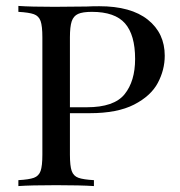

<svg xmlns="http://www.w3.org/2000/svg" viewBox="-20 -628 606 648"><path d="M216 -246V-106Q216 -68 222 -51Q228 -34 244.5 -28Q261 -22 297 -20V0Q251 -3 170 -3Q84 -3 42 0V-20Q78 -22 94.5 -28Q111 -34 117 -51Q123 -68 123 -106V-502Q123 -540 117 -557Q111 -574 94.5 -580Q78 -586 42 -588V-608Q84 -605 164 -605L272 -606Q291 -607 315 -607Q422 -607 479 -561.5Q536 -516 536 -440Q536 -392 512.5 -348Q489 -304 432.5 -275Q376 -246 283 -246ZM216 -502V-266H273Q365 -266 400.5 -310Q436 -354 436 -429Q436 -510 402 -549Q368 -588 290 -588Q259 -588 243.5 -581Q228 -574 222 -556Q216 -538 216 -502Z"/></svg>

Font: Playfair Display SC
Style: Regular
Weight: 400
Designer: Claus Eggers Sørensen
Foundry: Claus Eggers Sørensen
Version: Version 1.200; ttfautohint (v1.6)